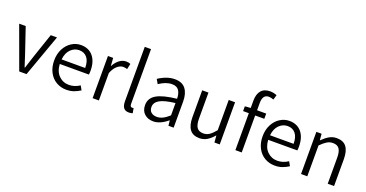

<svg xmlns="http://www.w3.org/2000/svg" viewBox="-35 -1394 3957 2075"><g transform="rotate(20 1944.0 -357.0)"><path d="M12 -485H87L183 -202L229 -60H233L279 -202L375 -485H447L273 0H189Z M908 -226H573Q578 -141 625.5 -94Q673 -47 742 -47Q806 -47 865 -86L892 -38Q856 -15 818 -1.5Q780 12 733 12Q669 12 616.5 -18.5Q564 -49 533.5 -107Q503 -165 503 -242Q503 -318 533.5 -376Q564 -434 614 -465.5Q664 -497 720 -497Q810 -497 860.5 -436.5Q911 -376 911 -270Q911 -244 908 -226ZM846 -279Q846 -356 813 -397Q780 -438 721 -438Q667 -438 625 -397Q583 -356 575 -279Z M1033 -485H1093L1099 -396H1102Q1127 -443 1163 -470Q1199 -497 1240 -497Q1269 -497 1290 -487L1276 -423Q1250 -431 1230 -431Q1196 -431 1162.5 -403Q1129 -375 1105 -316V0H1033Z M1373 -89V-714H1445V-83Q1445 -66 1451.5 -57.5Q1458 -49 1468 -49Q1476 -49 1486 -51L1496 5Q1477 12 1452 12Q1411 12 1392 -13.5Q1373 -39 1373 -89Z M1591 -125Q1591 -204 1663 -246.5Q1735 -289 1893 -306Q1893 -363 1869.5 -399.5Q1846 -436 1789 -436Q1720 -436 1642 -383L1613 -433Q1709 -497 1801 -497Q1885 -497 1925 -444.5Q1965 -392 1965 -300V0H1905L1899 -59H1896Q1810 12 1733 12Q1671 12 1631 -24Q1591 -60 1591 -125ZM1893 -115V-257Q1768 -242 1715.5 -211Q1663 -180 1663 -129Q1663 -88 1688 -67.5Q1713 -47 1752 -47Q1787 -47 1820.5 -63.5Q1854 -80 1893 -115Z M2117 -177V-485H2189V-186Q2189 -116 2212 -83.5Q2235 -51 2286 -51Q2323 -51 2353.5 -71Q2384 -91 2422 -137V-485H2495V0H2434L2428 -77H2425Q2388 -34 2349.5 -11Q2311 12 2264 12Q2189 12 2153 -35.5Q2117 -83 2117 -177Z M2748 -568V-485H2853V-425H2748V0H2675V-425H2609V-480L2675 -485V-569Q2675 -644 2709.5 -685Q2744 -726 2812 -726Q2851 -726 2890 -710L2874 -654Q2846 -666 2818 -666Q2748 -666 2748 -568Z M3305 -226H2970Q2975 -141 3022.5 -94Q3070 -47 3139 -47Q3203 -47 3262 -86L3289 -38Q3253 -15 3215 -1.5Q3177 12 3130 12Q3066 12 3013.5 -18.5Q2961 -49 2930.5 -107Q2900 -165 2900 -242Q2900 -318 2930.5 -376Q2961 -434 3011 -465.5Q3061 -497 3117 -497Q3207 -497 3257.5 -436.5Q3308 -376 3308 -270Q3308 -244 3305 -226ZM3243 -279Q3243 -356 3210 -397Q3177 -438 3118 -438Q3064 -438 3022 -397Q2980 -356 2972 -279Z M3430 -485H3490L3496 -413H3499Q3539 -453 3577.5 -475Q3616 -497 3662 -497Q3738 -497 3774 -449.5Q3810 -402 3810 -308V0H3737V-299Q3737 -369 3714.5 -401Q3692 -433 3641 -433Q3605 -433 3574 -414.5Q3543 -396 3502 -355V0H3430Z"/></g></svg>

Font: Assistant-zap
Style: zap
Weight: 400
Designer: Hebrew By Ben Nathan, Latin by Paul Hunt
Version: Version 2.001